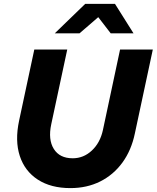

<svg xmlns="http://www.w3.org/2000/svg" viewBox="-20 -954 804 985"><path d="M341 11Q241 11 174 -32.5Q107 -76 81.5 -154Q56 -232 78 -335L156 -700H325L243 -317Q226 -238 256 -190Q286 -142 353 -142Q409 -142 451.5 -182Q494 -222 508 -287L596 -700H764L672 -270Q654 -183 608 -120Q562 -57 494 -23Q426 11 341 11ZM261 -783 417 -934H570L665 -783H548L484 -866L388 -783Z"/></svg>

Font: Red Hat Text
Style: Bold Italic
Weight: 700
Italic angle: -12°
Designer: Pentagram, MCKL
Foundry: Pentagram, MCKL
Version: Version 1.023; ttfautohint (v1.8.3)